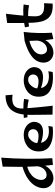

<svg xmlns="http://www.w3.org/2000/svg" viewBox="1064 -1914 864 3031"><g transform="rotate(-90 1495.5 -398.0)"><path d="M514 -4 408 6Q392 -133 385 -266.5Q378 -400 377.5 -530.5Q377 -661 381 -788L523 -810Q515 -714 511 -614.5Q507 -515 505.5 -413Q504 -311 506.5 -208.5Q509 -106 514 -4ZM201 14Q159 14 122 -4.5Q85 -23 63 -58.5Q41 -94 41 -145Q41 -202 73.5 -264.5Q106 -327 182 -383Q258 -439 384 -476L418 -409Q340 -392 291 -362.5Q242 -333 216 -299Q190 -265 180.5 -234Q171 -203 171 -183Q171 -144 191 -119Q211 -94 249 -94Q283 -94 314.5 -113.5Q346 -133 367 -172.5Q388 -212 387 -271L445 -314Q440 -225 416.5 -163Q393 -101 358 -62Q323 -23 282.5 -4.5Q242 14 201 14Z M1011 2Q955 8 898.5 6Q842 4 792 -9Q742 -22 703.5 -48Q665 -74 643 -116Q621 -158 621 -219Q621 -279 643 -323Q665 -367 702.5 -396.5Q740 -426 785.5 -440.5Q831 -455 877 -455Q947 -455 994 -429.5Q1041 -404 1065 -366Q1089 -328 1088 -288Q1088 -255 1072.5 -223Q1057 -191 1021.5 -170.5Q986 -150 924 -150Q902 -150 872.5 -154Q843 -158 812.5 -165.5Q782 -173 755 -183.5Q728 -194 710 -207L736 -251Q755 -239 786.5 -230Q818 -221 864 -221Q893 -221 917.5 -229.5Q942 -238 957 -257.5Q972 -277 972 -306Q972 -324 964 -342Q956 -360 937.5 -372.5Q919 -385 886 -385Q853 -385 822.5 -362.5Q792 -340 772 -305.5Q752 -271 752 -232Q752 -178 772.5 -140.5Q793 -103 830 -82.5Q867 -62 916 -58Q965 -54 1023 -66Z M1343 2 1202 0Q1201 -100 1199.5 -193Q1198 -286 1198 -357Q1199 -501 1236 -585Q1273 -669 1342 -705.5Q1411 -742 1507 -742L1516 -631Q1443 -642 1391.5 -629Q1340 -616 1316 -571Q1292 -526 1300 -439Q1303 -407 1307 -356.5Q1311 -306 1316.5 -245.5Q1322 -185 1329 -121Q1336 -57 1343 2ZM1438 -376Q1368 -392 1303.5 -396.5Q1239 -401 1160 -396L1150 -453Q1235 -460 1305 -460.5Q1375 -461 1450 -450Z M1875 2Q1819 8 1762.5 6Q1706 4 1656 -9Q1606 -22 1567.5 -48Q1529 -74 1507 -116Q1485 -158 1485 -219Q1485 -279 1507 -323Q1529 -367 1566.5 -396.5Q1604 -426 1649.5 -440.5Q1695 -455 1741 -455Q1811 -455 1858 -429.5Q1905 -404 1929 -366Q1953 -328 1952 -288Q1952 -255 1936.5 -223Q1921 -191 1885.5 -170.5Q1850 -150 1788 -150Q1766 -150 1736.5 -154Q1707 -158 1676.5 -165.5Q1646 -173 1619 -183.5Q1592 -194 1574 -207L1600 -251Q1619 -239 1650.5 -230Q1682 -221 1728 -221Q1757 -221 1781.5 -229.5Q1806 -238 1821 -257.5Q1836 -277 1836 -306Q1836 -324 1828 -342Q1820 -360 1801.5 -372.5Q1783 -385 1750 -385Q1717 -385 1686.5 -362.5Q1656 -340 1636 -305.5Q1616 -271 1616 -232Q1616 -178 1636.5 -140.5Q1657 -103 1694 -82.5Q1731 -62 1780 -58Q1829 -54 1887 -66Z M2183 14Q2141 14 2104 -4.5Q2067 -23 2045 -58.5Q2023 -94 2023 -145Q2023 -202 2055.5 -256Q2088 -310 2164 -357Q2240 -404 2366 -441L2400 -374Q2322 -357 2273 -332.5Q2224 -308 2198 -281.5Q2172 -255 2162.5 -229Q2153 -203 2153 -183Q2153 -144 2173 -115.5Q2193 -87 2231 -87Q2265 -87 2297.5 -108.5Q2330 -130 2351 -171Q2372 -212 2372 -271L2430 -314Q2424 -225 2400.5 -163Q2377 -101 2341.5 -62Q2306 -23 2265 -4.5Q2224 14 2183 14ZM2395 13Q2388 -28 2382 -84.5Q2376 -141 2373 -200Q2370 -259 2368 -311Q2366 -363 2365.5 -398.5Q2365 -434 2366 -441L2507 -456Q2492 -329 2490.5 -221.5Q2489 -114 2495 -10Z M2955 1Q2868 7 2811 -12.5Q2754 -32 2720.5 -74Q2687 -116 2671.5 -177.5Q2656 -239 2653 -317Q2650 -392 2649 -459.5Q2648 -527 2648 -590Q2648 -653 2649 -717L2794 -736Q2784 -647 2775.5 -569.5Q2767 -492 2761 -421Q2755 -350 2754 -280Q2753 -216 2778 -182.5Q2803 -149 2850 -138.5Q2897 -128 2961 -134ZM2928 -370Q2850 -387 2763 -386Q2676 -385 2593 -371L2580 -436Q2670 -456 2765.5 -461Q2861 -466 2941 -457Z"/></g></svg>

Font: Marhey Light
Style: Regular
Weight: 400
Version: Version 1.000